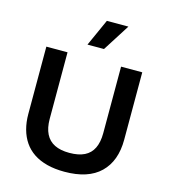

<svg xmlns="http://www.w3.org/2000/svg" viewBox="-130 -997 978 1112"><g transform="rotate(15 359.5 -441.0)"><path d="M360 13Q302 13 255.5 1Q209 -11 174.5 -34Q140 -57 117.5 -90Q95 -123 83.5 -165Q72 -207 72 -256V-660H199V-261Q199 -207 217 -171Q235 -135 270.5 -117.5Q306 -100 359 -100Q414 -100 449.5 -117.5Q485 -135 502.5 -171Q520 -207 520 -261V-660H647V-256Q647 -128 574.5 -57.5Q502 13 360 13ZM398 -733H299L372 -895H501Z"/></g></svg>

Font: Bricolage Grotesque 18pt SemiBold
Style: Regular
Weight: 600
Version: Version 1.001;gftools[0.9.33.dev8+g029e19f]